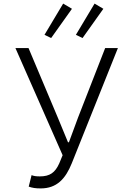

<svg xmlns="http://www.w3.org/2000/svg" viewBox="-20 -1036 740 1070"><path d="M228 -842 265 -824 381 -987 332 -1016ZM403 -842 440 -824 556 -987 507 -1016ZM140 4C160 11 177 14 207 14C296 14 345 -39 380 -126L637 -768H566L415 -381L364 -243H359L302 -381L139 -768H66L329 -171L310 -125C287 -74 258 -53 202 -53C181 -53 168 -55 156 -60Z"/></svg>

Font: Kawkab Mono Light
Style: Regular
Weight: 300
Monospace: yes
Designer: Abdullah Arif
Foundry: Abdullah Arif
Version: Version 1.000;PS 000.500;hotconv 1.0.88;makeotf.lib2.5.64775